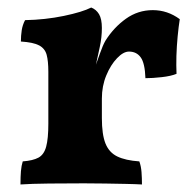

<svg xmlns="http://www.w3.org/2000/svg" viewBox="-20 -487 515 510"><path d="M250.6 -173.1Q250.6 -130.1 260.1 -106Q269.7 -82 291.5 -71.4Q313.3 -60.8 350.1 -58.3Q354.6 -46.1 355.9 -29.9Q357.1 -13.6 357.1 3Q340.1 2 314.3 1.5Q288.6 1 259.9 0.5Q231.1 0 202.9 0Q158 0 110.1 0.5Q62.2 1 34.4 3Q34.4 -17.8 35.6 -32.5Q36.9 -47.1 40.4 -58.3Q67.4 -60.3 82.2 -68.3Q96.9 -76.3 102.6 -97.4Q108.4 -118.5 108.4 -158.3V-227H250.6ZM250.6 -294.6V-208.8H108.4V-318.2L250.6 -412.6Q250.6 -388 245.1 -362.5Q239.7 -337.1 232 -302.3ZM228.6 -297.9Q237 -320.6 245.1 -343.9Q253.2 -367.1 260.2 -379.1Q282.2 -414.1 314.3 -437.1Q346.4 -460.1 385.9 -460.1Q424.9 -460.1 457.5 -436.1Q454.4 -416.4 451.9 -390.5Q449.4 -364.5 448.6 -338.5Q447.9 -312.6 448.9 -290.9Q434.2 -284.8 409.8 -282.1Q385.4 -279.3 366.3 -279.3Q364.9 -319.5 353.7 -334.7Q342.6 -350 322.6 -350Q307.6 -350 290.8 -332.3Q273.9 -314.7 262.3 -286.6Q250.6 -258.5 250.6 -225.2ZM108.4 -208.8V-296.3Q108.4 -325 103.9 -341.5Q99.4 -358.1 84 -366.4Q68.5 -374.6 35.5 -376.7Q35.5 -391.9 37.7 -406.6Q40 -421.3 46.6 -433.5Q100 -434.5 149.4 -444.7Q198.8 -455 222.3 -467Q235.5 -461.9 243.1 -449.3Q250.6 -436.6 250.6 -412.6Z"/></svg>

Font: Vollkorn
Style: Regular
Weight: 400
Designer: Friedrich Althausen
Foundry: Friedrich Althausen
Version: Version 5.001